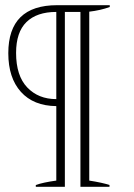

<svg xmlns="http://www.w3.org/2000/svg" viewBox="-20 -720 515 740"><path d="M118 -7Q146 -17 197 -24V-311Q109 -312 60.5 -366Q12 -420 12 -515Q12 -700 200 -700H403V-693Q367 -680 324 -675V-24Q375 -16 402 -7V0H290V-674H230V0H118ZM197 -674Q122 -674 82 -635Q42 -596 42 -516Q42 -428 85 -383Q128 -338 197 -338Z"/></svg>

Font: Trirong ExtraLight
Style: Italic
Weight: 275
Italic angle: -12°
Designer: Katatrad Team
Foundry: CadsonDemak
Version: Version 1.003